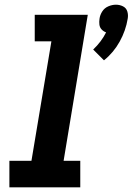

<svg xmlns="http://www.w3.org/2000/svg" viewBox="-20 -798 565 818"><path d="M423 -541Q464 -574 490 -621Q516 -668 524 -718Q527 -734 522.5 -749Q518 -764 504 -771Q490 -778 474 -778Q458 -778 441.5 -771Q425 -764 415.5 -749Q406 -734 404 -718Q402 -705 403.5 -693Q405 -681 413 -672.5Q421 -664 432 -660Q422 -640 408 -621.5Q394 -603 377 -587ZM20 0H322V-113H251L354 -735H128V-622H199L114 -113H20Z"/></svg>

Font: Iosevka Sparkle XBdObl
Style: Regular
Weight: 800
Italic angle: -9°
Designer: Belleve Invis
Foundry: Belleve Invis
Version: Version 4.5.0; ttfautohint (v1.8.3)